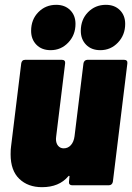

<svg xmlns="http://www.w3.org/2000/svg" viewBox="-20 -768 548 796"><path d="M342 -520H495Q502 -520 505.5 -516Q509 -512 508 -505L448 -15Q447 -8 442.5 -4Q438 0 432 0H278Q272 0 268.5 -4Q265 -8 266 -15L268 -35Q269 -38 267 -39Q265 -40 263 -37Q225 8 154 8Q96 8 60 -26.5Q24 -61 24 -128Q24 -150 26 -162L68 -505Q69 -512 73 -516Q77 -520 84 -520H237Q244 -520 247.5 -516Q251 -512 250 -505L213 -203L212 -192Q212 -174 221 -163.5Q230 -153 244 -153Q262 -153 274 -166.5Q286 -180 289 -203L326 -505Q327 -512 331.5 -516Q336 -520 342 -520ZM315 -640Q315 -687 345 -717.5Q375 -748 419 -748Q455 -748 477 -726Q499 -704 499 -669Q499 -623 469 -591.5Q439 -560 396 -560Q359 -560 337 -582.5Q315 -605 315 -640ZM109 -640Q109 -687 139 -717.5Q169 -748 213 -748Q249 -748 271 -726Q293 -704 293 -669Q293 -623 263 -591.5Q233 -560 190 -560Q153 -560 131 -582.5Q109 -605 109 -640Z"/></svg>

Font: Barlow Semi Condensed Black
Style: Italic
Weight: 900
Width: 4
Italic angle: -7°
Designer: Jeremy Tribby
Foundry: Tribby Type
Version: Version 1.408